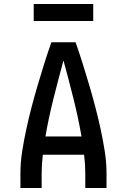

<svg xmlns="http://www.w3.org/2000/svg" viewBox="-20 -948 640 968"><path d="M83 0V-74Q83 -130 92 -186.5Q101 -243 113 -298.5Q125 -354 139.5 -409Q154 -464 170 -518.5Q186 -573 203 -627Q220 -681 239 -735H361Q380 -681 397 -627Q414 -573 430 -518.5Q446 -464 460.5 -409Q475 -354 487 -298.5Q499 -243 508 -186.5Q517 -130 517 -74V0H410V-74Q410 -97 408.5 -120.5Q407 -144 404 -168H196Q193 -144 191.5 -120.5Q190 -97 190 -74V0ZM391 -260Q374 -357 350 -452.5Q326 -548 300 -643Q274 -548 250 -452.5Q226 -357 209 -260ZM150 -842V-928H450V-842Z"/></svg>

Font: Zed Mono Semibold Extended
Style: Regular
Weight: 600
Width: 7
Monospace: yes
Designer: Belleve Invis
Foundry: Belleve Invis
Version: Version 1.0.0; ttfautohint (v1.8.4)